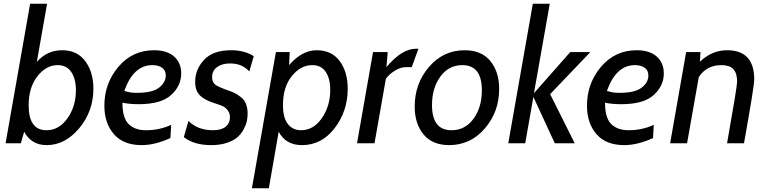

<svg xmlns="http://www.w3.org/2000/svg" viewBox="-20 -770 4127 1032"><path d="M231 10Q148 10 110 -62L92 0H10L142 -750H233L178 -437Q232 -500 315 -500Q395 -500 438.5 -441Q482 -382 482 -294Q482 -172 406 -81Q330 10 231 10ZM290 -420Q228 -420 181 -360Q134 -300 134 -204Q134 -70 230 -70Q297 -70 342.5 -134Q388 -198 388 -285Q388 -346 363 -383Q338 -420 290 -420Z M954 -375Q954 -309 900 -259.5Q846 -210 726 -210Q675 -210 638 -218Q638 -136 671.5 -103Q705 -70 765 -70Q838 -70 900 -99L896 -28Q813 10 741 10Q643 10 592 -49Q541 -108 541 -202Q541 -322 616.5 -411Q692 -500 808 -500Q878 -500 916 -466Q954 -432 954 -375ZM799 -420Q697 -420 648 -281Q655 -280 664.5 -277Q674 -274 686 -272.5Q698 -271 718 -271Q799 -271 835 -299Q871 -327 871 -364Q871 -392 851 -406Q831 -420 799 -420Z M1116 10Q1022 10 968 -33L993 -120Q1043 -70 1124 -70Q1170 -70 1193 -89Q1216 -108 1216 -140Q1216 -162 1203.5 -177.5Q1191 -193 1178 -199Q1165 -205 1143 -212Q1116 -221 1100.5 -227.5Q1085 -234 1066 -247.5Q1047 -261 1038 -281.5Q1029 -302 1029 -331Q1029 -397 1077 -448.5Q1125 -500 1222 -500Q1295 -500 1344 -468L1320 -386Q1282 -429 1216 -429Q1174 -429 1147 -409.5Q1120 -390 1120 -355Q1120 -327 1138.5 -314Q1157 -301 1209 -283Q1230 -276 1244 -268.5Q1258 -261 1275.5 -247.5Q1293 -234 1302 -211.5Q1311 -189 1311 -160Q1311 -140 1307 -120Q1303 -100 1290 -75.5Q1277 -51 1257 -33Q1237 -15 1200.5 -2.5Q1164 10 1116 10Z M1603 10Q1516 10 1478 -62L1425 242H1334L1463 -490H1537L1534 -420Q1603 -500 1682 -500Q1763 -500 1806 -441.5Q1849 -383 1849 -293Q1849 -173 1779 -81.5Q1709 10 1603 10ZM1659 -420Q1596 -420 1548.5 -361Q1501 -302 1501 -206Q1501 -136 1527.5 -103Q1554 -70 1598 -70Q1665 -70 1710 -135Q1755 -200 1755 -287Q1755 -348 1730.5 -384Q1706 -420 1659 -420Z M2229 -508 2193 -409H2160Q2133 -409 2101.5 -389.5Q2070 -370 2054 -346L1993 0H1899L1985 -490H2064L2057 -409Q2140 -508 2215 -508Z M2394 10Q2304 10 2256.5 -47.5Q2209 -105 2209 -197Q2209 -321 2286 -410.5Q2363 -500 2478 -500Q2568 -500 2615.5 -442Q2663 -384 2663 -292Q2663 -169 2586 -79.5Q2509 10 2394 10ZM2465 -420Q2392 -420 2347 -358.5Q2302 -297 2302 -205Q2302 -70 2407 -70Q2480 -70 2525 -131.5Q2570 -193 2570 -285Q2570 -420 2465 -420Z M2803 0H2712L2844 -750H2935L2850 -269L3045 -490H3153L2937 -264L3069 0H2962L2847 -249Z M3548 -375Q3548 -309 3494 -259.5Q3440 -210 3320 -210Q3269 -210 3232 -218Q3232 -136 3265.5 -103Q3299 -70 3359 -70Q3432 -70 3494 -99L3490 -28Q3407 10 3335 10Q3237 10 3186 -49Q3135 -108 3135 -202Q3135 -322 3210.5 -411Q3286 -500 3402 -500Q3472 -500 3510 -466Q3548 -432 3548 -375ZM3393 -420Q3291 -420 3242 -281Q3249 -280 3258.5 -277Q3268 -274 3280 -272.5Q3292 -271 3312 -271Q3393 -271 3429 -299Q3465 -327 3465 -364Q3465 -392 3445 -406Q3425 -420 3393 -420Z M3979 0H3888Q3942 -305 3942 -331Q3942 -377 3921.5 -398.5Q3901 -420 3858 -420Q3778 -420 3736 -356L3673 0H3582L3668 -490H3745L3742 -438Q3806 -500 3888 -500Q4034 -500 4034 -343Q4034 -307 3979 0Z"/></svg>

Font: Cabin
Style: Italic
Weight: 400
Designer: Pablo Impallari
Foundry: Pablo Impallari. www.impallari.com Igino Marini. www.ikern.com
Version: Version 1.005